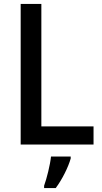

<svg xmlns="http://www.w3.org/2000/svg" viewBox="-20 -734 518 975"><path d="M85 0H455V-92H190V-714H85ZM339 71V61H239C235 102 217 174 204 209V221H263C296 177 327 114 339 71Z"/></svg>

Font: Noto Sans Khmer UI SemiCondensed Medium
Style: Regular
Weight: 500
Width: 4
Designer: Danh Hong and the Monotype Design Team
Foundry: Monotype Imaging Inc.
Version: Version 2.002